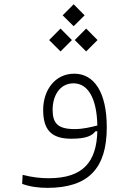

<svg xmlns="http://www.w3.org/2000/svg" viewBox="-20 -677 626 914"><path d="M205.6 217.3C401.9 217.3 488.3 123.5 488.3 -70.8C488.3 -237.8 428.2 -326.2 333.5 -326.2C239.7 -326.2 185.5 -245.1 185.5 -154.3C185.5 -60.1 223.1 -16.6 319.3 -16.6C393.6 -16.6 418.9 -32.2 434.1 -51.8L443.4 -52.2C439.5 91.8 377.4 171.4 212.4 171.4C170.9 171.4 133.8 167 87.9 155.3L85.4 198.2C121.6 211.9 165.5 217.3 205.6 217.3ZM443.4 -79.6C410.6 -71.3 374.5 -62.5 335.4 -62.5C256.3 -62.5 230.5 -89.4 230.5 -154.3C230.5 -222.2 265.1 -280.3 330.1 -280.3C400.4 -280.3 440.9 -206.1 443.4 -79.6ZM268.1 -432.1 322.3 -486.3 268.1 -541 213.9 -486.3ZM390.1 -432.1 444.3 -486.3 390.1 -541 335.9 -486.3ZM330.6 -552.2 382.8 -604 330.6 -656.7 278.3 -604Z"/></svg>

Font: Cascadia Code PL ExtraLight
Style: Regular
Weight: 200
Monospace: yes
Designer: Aaron Bell
Foundry: Saja Typeworks
Version: Version 2404.023